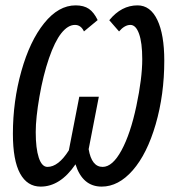

<svg xmlns="http://www.w3.org/2000/svg" viewBox="-20 -689 640 719"><path d="M276.9 -326.7H350.1L312 -130.4Q323.2 -64 364.3 -64Q401.4 -64 435.1 -126.2Q468.8 -188.5 490.7 -292.2Q512.7 -396 512.7 -467.3Q512.7 -529.3 500.7 -562.5Q488.8 -595.7 468.3 -595.7Q446.8 -595.7 425.8 -571.3L389.2 -613.3Q434.6 -668.9 495.1 -668.9Q543 -668.9 569.1 -614.5Q595.2 -560.1 595.2 -461.9Q595.2 -334.5 563 -223.6Q530.8 -112.8 477.3 -51.5Q423.8 9.8 360.8 9.8Q289.1 9.8 262.7 -73.7Q205.6 9.8 132.3 9.8Q82 9.8 55.2 -39.3Q28.3 -88.4 28.3 -188Q28.3 -310.1 60.1 -422.9Q91.8 -535.6 145.5 -602.3Q199.2 -668.9 263.2 -668.9Q293.9 -668.9 313 -655.8Q332 -642.6 345.7 -613.8L294.4 -571.3Q283.2 -595.7 260.7 -595.7Q234.4 -595.7 209.7 -564.7Q185.1 -533.7 163.3 -470.5Q141.6 -407.2 127.7 -327.1Q113.8 -247.1 113.8 -194.3Q113.8 -133.3 125.2 -98.6Q136.7 -64 157.7 -64Q198.7 -64 237.8 -126Z"/></svg>

Font: Liberation Mono
Style: Italic
Weight: 400
Italic angle: -12°
Monospace: yes
Designer: Steve Matteson
Foundry: Ascender Corporation
Version: Version 2.1.5